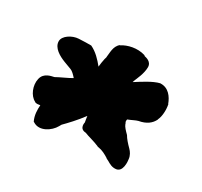

<svg xmlns="http://www.w3.org/2000/svg" viewBox="-81 -762 551 525"><g transform="rotate(30 194.5 -499.5)"><path d="M20 -572C20 -551 44 -538 62 -531L86 -522C92 -520 100 -512 106 -505C95 -498 71 -488 59 -481C52 -479 28 -477 23 -454C18 -432 29 -405 47 -396L48 -395C54 -393 58 -394 64 -395C63 -381 63 -363 71 -347L73 -346C96 -331 126 -351 137 -371L141 -378C153 -390 173 -411 190 -434C191 -428 192 -419 193 -415C193 -415 187 -393 209 -392C224 -386 237 -384 256 -376L257 -375H259C272 -373 283 -367 294 -360V-359H295C303 -356 311 -348 324 -347H328C352 -347 348 -383 347 -388C346 -399 340 -408 334 -414C324 -424 315 -434 310 -443C301 -452 294 -459 291 -467V-468C288 -473 288 -474 289 -480C300 -484 310 -490 318 -492C341 -496 355 -507 362 -522V-523C368 -535 369 -556 366 -571V-572L365 -573C358 -592 344 -612 319 -611H318C297 -606 270 -588 251 -576C251 -576 251 -577 252 -579V-580C256 -590 267 -612 267 -632C267 -650 248 -653 244 -654L242 -656C216 -664 188 -657 171 -646H170C155 -634 157 -612 155 -601V-599C155 -597 154 -597 153 -592C151 -583 150 -575 149 -566C136 -582 122 -597 103 -606H100C97 -606 77 -606 64 -605C44 -604 20 -589 20 -572Z"/></g></svg>

Font: Vapor
Style: Bd
Weight: 700
Foundry: Cannot Into Space Fonts
Version: Version 0.179